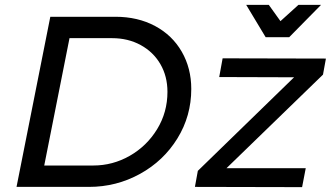

<svg xmlns="http://www.w3.org/2000/svg" viewBox="-20 -769 1361 790"><path d="M767 -403Q767 -292 710 -199.5Q653 -107 556 -53.5Q459 0 346 0H48L187 -700H455Q547 -700 618 -662Q689 -624 728 -556Q767 -488 767 -403ZM441 -612H266L162 -88H364Q444 -88 514 -128Q584 -168 626.5 -237.5Q669 -307 669 -391Q669 -455 640 -505Q611 -555 559 -583.5Q507 -612 441 -612ZM1321 -528 1309 -462 912 -77H1238L1223 1L782 0L794 -66L1190 -451L882 -452L896 -529ZM1208 -749H1301L1170 -616H1073L993 -749H1086L1134 -682Z"/></svg>

Font: Gontserrat
Style: Italic
Weight: 400
Italic angle: -11.3°
Designer: Julieta Ulanovsky
Foundry: Julieta Ulanovsky
Version: Version 6.001